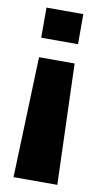

<svg xmlns="http://www.w3.org/2000/svg" viewBox="-81 -628 392 760"><g transform="rotate(10 115.0 -248.0)"><path d="M47.5 -392 30.5 93H206.5L190.5 -392ZM42.5 -469.5H190.5V-590.5H42.5Z"/></g></svg>

Font: Anybody SemiExpanded SemiBold
Style: Regular
Weight: 600
Width: 6
Designer: Tyler Finck
Foundry: Etcetera Type Company
Version: Version 1.113;gftools[0.9.25]